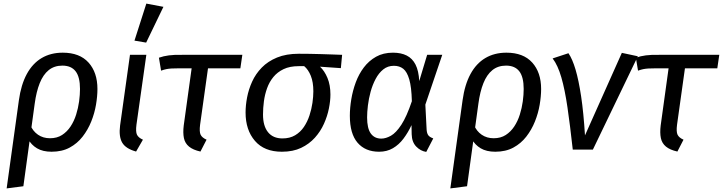

<svg xmlns="http://www.w3.org/2000/svg" viewBox="-20 -832 4021 1068"><path d="M110 204 17 216 85 -274Q97 -361 129 -420Q161 -479 211.5 -509Q262 -539 329 -539Q423 -539 472.5 -484Q522 -429 522 -337Q522 -297 514 -249.5Q506 -202 487.5 -156Q469 -110 439.5 -72Q410 -34 367.5 -11Q325 12 267 12Q218 12 186 -7Q154 -26 136 -59L149 -136Q163 -102 191.5 -82.5Q220 -63 258 -63Q297 -63 325 -81Q353 -99 372.5 -128.5Q392 -158 403.5 -194.5Q415 -231 420 -268Q425 -305 425 -337Q425 -404 400.5 -435.5Q376 -467 327 -467Q282 -467 251 -442Q220 -417 201 -369.5Q182 -322 173 -255Z M703 -527H794L739 -138Q734 -99 742 -82.5Q750 -66 775 -55L737 11Q679 -5 659.5 -39Q640 -73 648 -134ZM728 -606 794 -812 889 -794 793 -595Z M993 -527H1328L1317 -452H1137L1093 -138Q1088 -99 1096 -82.5Q1104 -66 1129 -55L1095 11Q1054 2 1031.5 -16.5Q1009 -35 1003 -64Q997 -93 1002 -134L1046 -452H976Q950 -452 934 -451Q918 -450 905.5 -447.5Q893 -445 876 -439L864 -511Q889 -520 919.5 -524Q950 -528 993 -527Z M1642 -533Q1672 -533 1703.5 -532.5Q1735 -532 1767 -531Q1799 -530 1828.5 -529Q1858 -528 1883 -527L1876 -453L1760 -461Q1785 -438 1801.5 -398.5Q1818 -359 1818 -306Q1818 -271 1809.5 -228.5Q1801 -186 1782 -143.5Q1763 -101 1731.5 -66Q1700 -31 1655 -9.5Q1610 12 1548 12Q1450 12 1398 -48.5Q1346 -109 1346 -206Q1346 -246 1354.5 -290.5Q1363 -335 1382.5 -378Q1402 -421 1436 -456Q1470 -491 1521 -512Q1572 -533 1642 -533ZM1672 -464H1642Q1592 -464 1557.5 -447.5Q1523 -431 1500.5 -403.5Q1478 -376 1465.5 -341Q1453 -306 1448 -268.5Q1443 -231 1443 -195Q1443 -131 1471 -96.5Q1499 -62 1551 -62Q1592 -62 1621.5 -79.5Q1651 -97 1670.5 -126Q1690 -155 1701.5 -190Q1713 -225 1718 -260Q1723 -295 1723 -324Q1723 -375 1709 -410Q1695 -445 1672 -464Z M2166 -539Q2211 -539 2242.5 -523Q2274 -507 2291.5 -472.5Q2309 -438 2312 -381L2356 -527H2440L2346 -250L2353 -113Q2354 -93 2361 -81.5Q2368 -70 2390 -62L2351 13Q2319 8 2295 -17Q2271 -42 2270 -85L2269 -136Q2250 -95 2224.5 -61Q2199 -27 2165.5 -7.5Q2132 12 2089 12Q2012 12 1969 -38Q1926 -88 1926 -188Q1926 -231 1934 -279.5Q1942 -328 1959 -374Q1976 -420 2004 -457Q2032 -494 2072 -516.5Q2112 -539 2166 -539ZM2171 -466Q2137 -466 2112 -446Q2087 -426 2069.5 -393Q2052 -360 2041.5 -321.5Q2031 -283 2026.5 -245.5Q2022 -208 2022 -179Q2022 -118 2042.5 -89.5Q2063 -61 2101 -61Q2126 -61 2154.5 -77Q2183 -93 2212.5 -138Q2242 -183 2271 -269Q2269 -348 2256.5 -390.5Q2244 -433 2223 -449.5Q2202 -466 2171 -466Z M2578 204 2485 216 2553 -274Q2565 -361 2597 -420Q2629 -479 2679.5 -509Q2730 -539 2797 -539Q2891 -539 2940.5 -484Q2990 -429 2990 -337Q2990 -297 2982 -249.5Q2974 -202 2955.5 -156Q2937 -110 2907.5 -72Q2878 -34 2835.5 -11Q2793 12 2735 12Q2686 12 2654 -7Q2622 -26 2604 -59L2617 -136Q2631 -102 2659.5 -82.5Q2688 -63 2726 -63Q2765 -63 2793 -81Q2821 -99 2840.5 -128.5Q2860 -158 2871.5 -194.5Q2883 -231 2888 -268Q2893 -305 2893 -337Q2893 -404 2868.5 -435.5Q2844 -467 2795 -467Q2750 -467 2719 -442Q2688 -417 2669 -369.5Q2650 -322 2641 -255Z M3054 -507 3142 -536Q3164 -504 3181.5 -445Q3199 -386 3212.5 -296Q3226 -206 3234 -79L3439 -538L3528 -519L3278 0H3166Q3151 -136 3136.5 -235Q3122 -334 3102.5 -401.5Q3083 -469 3054 -507Z M3646 -527H3981L3970 -452H3790L3746 -138Q3741 -99 3749 -82.5Q3757 -66 3782 -55L3748 11Q3707 2 3684.5 -16.5Q3662 -35 3656 -64Q3650 -93 3655 -134L3699 -452H3629Q3603 -452 3587 -451Q3571 -450 3558.5 -447.5Q3546 -445 3529 -439L3517 -511Q3542 -520 3572.5 -524Q3603 -528 3646 -527Z"/></svg>

Font: Fira Sans Variable
Style: Italic
Weight: 397
Italic angle: -8°
Designer: Carrois Corporate & Edenspiekermann AG
Foundry: Carrois Corporate GbR & Edenspiekermann AG
Version: Version 4.202